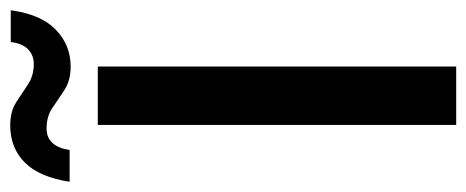

<svg xmlns="http://www.w3.org/2000/svg" viewBox="-332 -623 911 375"><g transform="rotate(-90 123.5 -435.5)"><path d="M67 0V-700H181V0ZM181 -753Q154 -753 135.5 -765Q117 -777 100.5 -788.5Q84 -800 60 -800Q25 -800 18 -755H-44Q-35 -814 -6.5 -842.5Q22 -871 66 -871Q93 -871 111 -859.5Q129 -848 146 -836.5Q163 -825 186 -825Q203 -825 214.5 -836Q226 -847 229 -870H291Q283 -811 253 -782Q223 -753 181 -753Z"/></g></svg>

Font: Rethink Sans SemiBold
Style: Regular
Weight: 600
Designer: The Rethink Sans project authors (Hans Thiessen). DM Sans designed by Colophon Foundry.
Foundry: Rethink Communications LLC
Version: Version 1.001